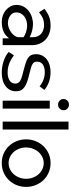

<svg xmlns="http://www.w3.org/2000/svg" viewBox="652 -1426 785 2128"><g transform="rotate(90 1044.0 -362.5)"><path d="M220 10Q185 10 152 -2Q119 -14 93 -35.5Q67 -57 51 -87Q35 -117 35 -153Q35 -197 54 -231.5Q73 -266 103.5 -289.5Q134 -313 173.5 -325Q213 -337 253 -336Q288 -335 324.5 -325.5Q361 -316 393 -299V-335Q393 -367 382 -390Q371 -413 352.5 -428.5Q334 -444 309.5 -451.5Q285 -459 258 -459Q219 -459 187.5 -447Q156 -435 117 -403L78 -463Q123 -498 165 -514.5Q207 -531 263 -531Q309 -531 348.5 -517.5Q388 -504 417.5 -477Q447 -450 464 -411Q481 -372 481 -321V0H405V-71Q369 -24 324 -7Q279 10 220 10ZM393 -183V-232Q364 -250 332.5 -260Q301 -270 269 -271Q241 -272 213.5 -264.5Q186 -257 165 -241.5Q144 -226 131 -203Q118 -180 118 -148Q118 -126 129.5 -109Q141 -92 158.5 -80.5Q176 -69 197 -63.5Q218 -58 238 -58Q261 -58 288.5 -67.5Q316 -77 339 -94Q362 -111 377.5 -134Q393 -157 393 -183Z M785 10Q722 10 661 -9.5Q600 -29 556 -66L594 -125Q640 -90 686 -72.5Q732 -55 783 -55Q840 -55 873.5 -77.5Q907 -100 907 -141Q907 -160 898 -173.5Q889 -187 871 -197Q853 -207 825 -215Q797 -223 760 -232Q713 -244 679 -255Q645 -266 623 -281Q601 -296 591 -317Q581 -338 581 -369Q581 -408 596.5 -438.5Q612 -469 639 -489.5Q666 -510 702.5 -520.5Q739 -531 781 -531Q840 -531 891 -512Q942 -493 977 -462L937 -409Q904 -438 863 -452.5Q822 -467 779 -467Q731 -467 697.5 -446.5Q664 -426 664 -381Q664 -363 670.5 -351Q677 -339 692 -330Q707 -321 730.5 -314Q754 -307 787 -299Q839 -287 877.5 -274.5Q916 -262 941.5 -245Q967 -228 979.5 -205Q992 -182 992 -149Q992 -76 936 -33Q880 10 785 10Z M1096 0V-522H1184V0ZM1202 -675Q1202 -649 1184 -631.5Q1166 -614 1140 -614Q1115 -614 1096.5 -631Q1078 -648 1078 -674Q1078 -700 1096 -717.5Q1114 -735 1140 -735Q1166 -735 1184 -718Q1202 -701 1202 -675Z M1328 -730H1416V0H1328Z M1788 10Q1729 10 1680.5 -12Q1632 -34 1597.5 -71Q1563 -108 1544 -157Q1525 -206 1525 -260Q1525 -315 1544.5 -364Q1564 -413 1598.5 -450Q1633 -487 1681.5 -509Q1730 -531 1788 -531Q1846 -531 1895 -509Q1944 -487 1978.5 -450Q2013 -413 2032.5 -364Q2052 -315 2052 -260Q2052 -206 2033 -157Q2014 -108 1979 -71Q1944 -34 1895.5 -12Q1847 10 1788 10ZM1615 -259Q1615 -218 1628.5 -183Q1642 -148 1665.5 -122Q1689 -96 1720.5 -81Q1752 -66 1788 -66Q1824 -66 1855.5 -81Q1887 -96 1911 -122.5Q1935 -149 1948.5 -184.5Q1962 -220 1962 -261Q1962 -301 1948.5 -336.5Q1935 -372 1911 -398.5Q1887 -425 1855.5 -440Q1824 -455 1788 -455Q1752 -455 1720.5 -439.5Q1689 -424 1665.5 -397.5Q1642 -371 1628.5 -335.5Q1615 -300 1615 -259Z"/></g></svg>

Font: IngvarSans
Style: Regular
Weight: 500
Version: Version 3.000